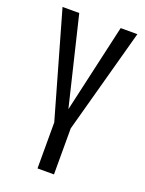

<svg xmlns="http://www.w3.org/2000/svg" viewBox="-122 -683 564 745"><g transform="rotate(20 159.5 -311.0)"><path d="M196 -190H128L5 -622H74L162 -257L245 -622H314ZM128 -229H196V0H128Z"/></g></svg>

Font: Teko Variable Light
Style: Regular
Weight: 300
Designer: Manushi Parikh, Jonny Pinhorn
Foundry: Indian Type Foundry
Version: Version 3.000